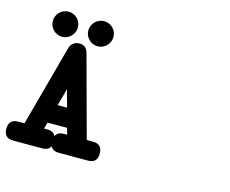

<svg xmlns="http://www.w3.org/2000/svg" viewBox="-117 -988 1439 1200"><g transform="rotate(15 602.0 -388.0)"><path d="M355.5 45.9Q314 45.9 300.8 17.6Q287.6 45.9 246.1 45.9H59.6Q-1.5 45.9 -1.5 -15.1Q-1.5 -76.7 59.6 -76.7H99.6Q135.3 -208.5 170.7 -339.1Q206.1 -469.7 241.7 -601.6V-601.1Q246.6 -620.6 262.5 -634Q278.3 -647.5 304.2 -647.5Q347.7 -647.5 359.9 -602.1L502.4 -76.7H542.5Q603 -76.7 603 -15.1Q603 45.9 542.5 45.9ZM416 -822.3Q432.6 -822.3 447.5 -815.9Q462.4 -809.6 473.4 -798.6Q484.4 -787.6 490.7 -772.7Q497.1 -757.8 497.1 -741.2Q497.1 -724.1 490.5 -709.5Q483.9 -694.8 472.9 -683.6Q461.9 -672.4 447 -666Q432.1 -659.7 416 -659.7Q398.4 -659.7 383.5 -666.5Q368.7 -673.3 357.7 -684.6Q346.7 -695.8 340.6 -710.4Q334.5 -725.1 334.5 -741.2Q334.5 -757.3 340.8 -772Q347.2 -786.6 358.2 -797.9Q369.1 -809.1 384 -815.7Q398.9 -822.3 416 -822.3ZM186 -822.3Q202.6 -822.3 217.5 -815.9Q232.4 -809.6 243.4 -798.6Q254.4 -787.6 260.7 -772.7Q267.1 -757.8 267.1 -741.2Q267.1 -724.1 260.5 -709.5Q253.9 -694.8 242.9 -683.6Q231.9 -672.4 217 -666Q202.1 -659.7 186 -659.7Q169.9 -659.7 155 -665.8Q140.1 -671.9 129.2 -682.9Q118.2 -693.8 111.6 -708.7Q105 -723.6 105 -741.2Q105 -757.8 111.3 -772.7Q117.7 -787.6 128.7 -798.6Q139.6 -809.6 154.5 -815.9Q169.4 -822.3 186 -822.3ZM375.5 -76.7Q373 -85.4 370.4 -95.5Q367.7 -105.5 364.3 -118.2H237.8Q235.4 -109.9 232.9 -101.3Q230.5 -92.8 226.1 -76.7H246.1Q287.6 -76.7 300.8 -47.9Q314 -76.7 355.5 -76.7ZM331.1 -240.2Q326.7 -257.3 324 -266.8Q321.3 -276.4 318.4 -286.4Q315.4 -296.4 311.5 -310.5Q307.6 -324.7 300.8 -351.1Q293.9 -325.2 286.6 -299.1Q279.3 -272.9 270.5 -240.2Z"/></g></svg>

Font: Erica Type
Style: Bold Italic
Weight: 700
Monospace: yes
Designer: Peter Wiegel
Foundry: Peter Wiegel
Version: Version 1.000 2010 initial release